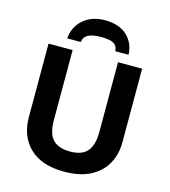

<svg xmlns="http://www.w3.org/2000/svg" viewBox="-134 -1045 1025 1161"><g transform="rotate(15 378.0 -464.5)"><path d="M670.9 -713.9V-252Q670.9 -178.2 638.4 -118.9Q606 -59.6 540.3 -24.9Q474.6 9.8 375 9.8Q233.4 9.8 159.2 -62.5Q85 -134.8 85 -253.9V-713.9H235.8V-276.9Q235.8 -188.5 272 -152.8Q308.1 -117.2 378.9 -117.2Q453.1 -117.2 486.6 -156Q520 -194.8 520 -277.8V-713.9ZM379.9 -939Q466.3 -939 516.4 -894Q566.4 -849.1 569.8 -773.9H486.8Q484.4 -802.2 469.5 -814.9Q454.6 -827.6 431.2 -831.3Q407.7 -835 378.9 -835Q355.5 -835 331.8 -830.6Q308.1 -826.2 291 -813.2Q273.9 -800.3 271 -773.9H186Q191.4 -846.7 244.1 -892.8Q296.9 -939 379.9 -939Z"/></g></svg>

Font: Open Sans
Style: Bold
Weight: 700
Designer: Monotype Design Team
Foundry: Monotype Imaging Inc.
Version: Version 3.000; ttfautohint (v1.8.4)